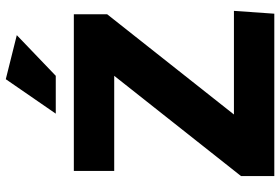

<svg xmlns="http://www.w3.org/2000/svg" viewBox="-176 -816 991 680"><g transform="rotate(-90 320.0 -475.5)"><path d="M37 0V-118L392 -567H55V-710H610V-592L255 -143H622L612 0ZM258 -774 380 -951 536 -912 392 -774Z"/></g></svg>

Font: Livvic
Style: Bold
Weight: 700
Designer: Jacques Le Bailly, Baron von Fonthausen
Version: Version 1.001; ttfautohint (v1.8.2)